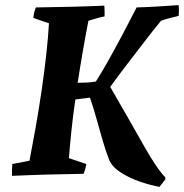

<svg xmlns="http://www.w3.org/2000/svg" viewBox="-20 -679 718 749"><path d="M602 50Q569 44 528.5 30.5Q488 17 453.5 -4.5Q419 -26 406 -55Q394 -85 381.5 -127.5Q369 -170 356.5 -215.5Q344 -261 331 -298Q316 -296 302 -294.5Q288 -293 274 -291Q265 -230 258.5 -168Q252 -106 249 -62L317 -39Q315 -29 312.5 -19.5Q310 -10 306 -1Q234 0 163.5 2Q93 4 27 7Q26 -14 28 -39L95 -52Q106 -108 118.5 -178.5Q131 -249 142 -323.5Q153 -398 160.5 -466.5Q168 -535 171 -588L110 -609Q112 -631 120 -650Q187 -651 253.5 -652.5Q320 -654 387 -657Q388 -647 388 -636.5Q388 -626 388 -615Q372 -612 355 -607Q338 -602 325 -598Q315 -548 303.5 -481.5Q292 -415 283 -356Q299 -356 319 -357Q339 -358 354 -361Q374 -392 400.5 -439Q427 -486 456 -540.5Q485 -595 513 -650Q550 -651 591 -653.5Q632 -656 677 -659Q678 -649 678 -638Q678 -627 677 -617Q660 -613 642.5 -608.5Q625 -604 608 -598Q577 -560 542 -514.5Q507 -469 472.5 -424Q438 -379 410 -340Q492 -198 541.5 -110Q591 -22 625 13V21Z"/></svg>

Font: Labrada
Style: Bold Italic
Weight: 700
Italic angle: -7°
Designer: Mercedes Jáuregui
Foundry: Omnibus-Type Team
Version: Version 1.000; ttfautohint (v1.8.4.7-5d5b)